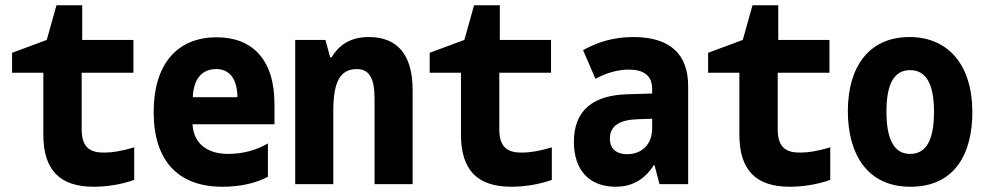

<svg xmlns="http://www.w3.org/2000/svg" viewBox="-20 -701 3750 731"><path d="M337 10C387 10 443 1 491 -16V-140C444 -126 408 -120 377 -120C329 -120 291 -134 291 -208V-424H488V-549H293V-681H195L158 -549L26 -500V-424H145V-189C145 -54 207 10 337 10Z M827 10C901 10 959 -6 1000 -28V-155C961 -132 910 -115 848 -115C772 -115 717 -152 713 -228H1025V-305C1025 -474 941 -559 805 -559C649 -559 565 -450 565 -275C565 -91 656 10 827 10ZM884 -331H714C717 -402 750 -438 803 -438C852 -438 883 -404 884 -331Z M1104 0H1249V-279C1249 -387 1274 -438 1338 -438C1384 -438 1406 -406 1406 -327V0H1551V-358C1551 -494 1492 -560 1384 -560C1316 -560 1271 -531 1243 -483H1237L1219 -549H1104Z M1927 10C1977 10 2033 1 2081 -16V-140C2034 -126 1998 -120 1967 -120C1919 -120 1881 -134 1881 -208V-424H2078V-549H1883V-681H1785L1748 -549L1616 -500V-424H1735V-189C1735 -54 1797 10 1927 10Z M2324 10C2380 10 2431 -12 2469 -72H2472L2491 0H2600V-373C2600 -497 2529 -560 2391 -560C2319 -560 2257 -542 2200 -510L2247 -401C2288 -423 2331 -436 2374 -436C2429 -436 2463 -415 2463 -362V-345L2366 -342C2243 -338 2165 -285 2165 -161C2165 -55 2222 10 2324 10ZM2368 -114C2330 -114 2302 -131 2302 -174C2302 -222 2340 -245 2407 -247L2463 -249V-214C2463 -146 2419 -114 2368 -114Z M2987 10C3037 10 3093 1 3141 -16V-140C3094 -126 3058 -120 3027 -120C2979 -120 2941 -134 2941 -208V-424H3138V-549H2943V-681H2845L2808 -549L2676 -500V-424H2795V-189C2795 -54 2857 10 2987 10Z M3446 10C3617 10 3682 -118 3682 -274C3682 -455 3589 -560 3443 -560C3284 -560 3208 -441 3208 -278C3208 -117 3280 10 3446 10ZM3445 -115C3383 -115 3355 -172 3355 -276C3355 -378 3382 -434 3445 -434C3507 -434 3536 -379 3536 -276C3536 -172 3509 -115 3445 -115Z"/></svg>

Font: Noto Sans Mono Condensed ExtraBold
Style: Regular
Weight: 800
Width: 3
Designer: Monotype Design Team
Foundry: Monotype Imaging Inc.
Version: Version 2.014